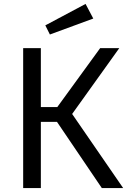

<svg xmlns="http://www.w3.org/2000/svg" viewBox="-20 -949 655 969"><path d="M267.7 -333.8H186.2V0H96.9V-706.2H186.2V-408.7H269.2L485.6 -706.2H582.1L344.1 -373.8L601.5 0H493.8ZM411.8 -929.2 450.8 -855.4 231.8 -774.9 208.7 -821Z"/></svg>

Font: FiraCode Nerd Font Mono
Style: Regular
Weight: 400
Monospace: yes
Designer: Carrois Corporate, Edenspiekermann AG, Nikita Prokopov
Foundry: Carrois Corporate, Edenspiekermann AG, Nikita Prokopov
Version: Version 6.002;Nerd Fonts 3.4.0